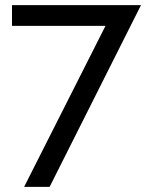

<svg xmlns="http://www.w3.org/2000/svg" viewBox="-20 -603 575 750"><path d="M26.9 -502V-583H530.8L173.8 127H74.2L392.1 -502Z"/></svg>

Font: Raleway Medium
Style: Regular
Weight: 500
Designer: Matt McInerney, Pablo Impallari, Rodrigo Fuenzalida
Foundry: Matt McInerney, Pablo Impallari, Rodrigo Fuenzalida
Version: Version 3.000g; ttfautohint (v1.5) -l 8 -r 28 -G 28 -x 14 -D